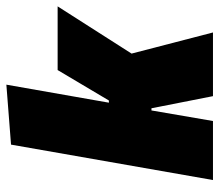

<svg xmlns="http://www.w3.org/2000/svg" viewBox="-64 -642 705 618"><g transform="rotate(-90 289.0 -332.5)"><path d="M289 0 250 -198H243L209 0H19L133 -650L326 -665L268 -335H275L373 -500H578L426 -262L494 0Z"/></g></svg>

Font: Changa One
Style: Italic
Weight: 400
Italic angle: -12°
Designer: Eduardo Rodriguez Tunni
Foundry: Eduardo Rodriguez Tunni
Version: Version 1.003